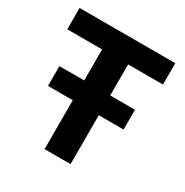

<svg xmlns="http://www.w3.org/2000/svg" viewBox="-162 -829 923 959"><g transform="rotate(30 300.0 -349.0)"><path d="M375 -282V0H225V-282H82V-396H225V-575H24V-698H576V-575H375V-396H518V-282Z"/></g></svg>

Font: iA Writer Duo V
Style: Regular
Weight: 400
Designer: Mike Abbink, Paul van der Laan, Pieter van Rosmalen, Oliver Reichenstein
Foundry: Information Architects Inc.
Version: Version 2.000